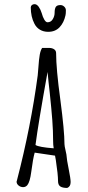

<svg xmlns="http://www.w3.org/2000/svg" viewBox="-20 -903 426 932"><path d="M299.8 -853Q299.8 -863.3 291.7 -870.8Q283.7 -878.4 273.4 -878.4Q256.8 -878.4 251 -869.6Q245.1 -860.8 245.1 -840.8Q245.1 -824.7 236.1 -809.8Q227.1 -794.9 210.9 -794.9Q202.6 -794.9 195.1 -807.6Q187.5 -820.3 182.6 -838.9Q177.2 -856.9 168 -869.9Q158.7 -882.8 147.9 -882.8Q139.6 -882.8 134.5 -878.2Q129.4 -873.5 129.4 -867.2Q129.4 -821.8 147 -788.1Q156.2 -769.5 173.6 -759Q190.9 -748.5 213.9 -748.5Q248 -748.5 269 -770.5Q290 -792.5 297.9 -828.6Q299.8 -836.4 299.8 -853ZM261.7 -23.9Q261.7 -5.4 272.7 2Q283.7 9.3 306.2 9.3Q322.8 2.9 322.8 -19V-20Q322.8 -35.6 313.5 -82Q303.7 -130.9 303.7 -141.6Q303.7 -149.9 298.3 -172.4Q293 -194.8 293 -203.1Q293 -267.1 272.9 -418.9Q252.4 -568.8 252.4 -645Q252.4 -657.2 242.7 -663.8Q232.9 -670.4 218.3 -670.4H184.6Q176.8 -659.2 172.9 -637Q168.9 -614.7 166.5 -577.6Q165 -558.6 163.1 -537.1Q129.9 -288.6 63 -30.3L62 -26.4Q60.5 -22.9 60.5 -21.5Q60.5 -10.3 70.3 -2.4Q80.1 5.4 92.3 5.4Q104.5 5.4 112.8 -4.4Q125.5 -20 131.8 -69.3Q140.1 -133.3 148.4 -162.1L247.1 -147.5L251 -126Q261.7 -55.7 261.7 -23.9ZM152.3 -199.2Q165.5 -302.2 210.9 -553.7Q214.8 -509.3 221.7 -450.2Q230 -371.6 233.9 -319.6Q237.8 -267.6 237.8 -220.2Q237.8 -197.8 240.7 -183.1Q168.9 -188.5 152.3 -199.2Z"/></svg>

Font: Amatica SC
Style: Bold
Weight: 400
Designer: Vernon Adams, Ben Nathan
Foundry: newtypography
Version: Version 2.000